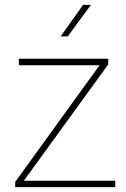

<svg xmlns="http://www.w3.org/2000/svg" viewBox="-20 -770 518 790"><path d="M78.1 -26.4 425.3 -504.9V-528.3H57.6V-501.5H389.6L42.5 -21.5V0H454.1V-26.4ZM258.8 -620.1 354 -750H321.8L229.5 -620.1Z"/></svg>

Font: Vazirmatn Thin
Style: Regular
Weight: 100
Designer: Saber Rastikerdar
Foundry: Saber Rastikerdar
Version: Version 33.003